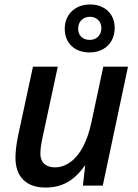

<svg xmlns="http://www.w3.org/2000/svg" viewBox="-20 -844 627 873"><path d="M50.3 -127.4Q50.3 -166 61.5 -223.6L129.9 -541H242.7L173.3 -218.3Q163.6 -173.8 163.6 -145Q163.6 -115.7 181.2 -99.4Q198.7 -83 230 -83Q267.1 -83 300.3 -107.2Q333.5 -131.3 357.4 -176.3Q381.8 -222.7 396 -289.6L449.7 -541H562L447.3 0H356.9L367.2 -89.8H364.3Q329.6 -39.6 286.4 -15.4Q243.2 8.8 187.5 8.8Q121.6 8.8 85.9 -26.6Q50.3 -62 50.3 -127.4ZM274.4 -713.9Q274.4 -746.1 289.1 -771Q303.7 -795.9 329.8 -809.8Q356 -823.7 389.6 -823.7Q422.4 -823.7 447.8 -810.5Q473.1 -797.4 487.3 -773.2Q501.5 -749 501.5 -716.8Q501.5 -684.1 487.1 -658.7Q472.7 -633.3 446.8 -619.4Q420.9 -605.5 388.2 -605.5Q336.4 -605.5 305.4 -634.8Q274.4 -664.1 274.4 -713.9ZM440.9 -715.8Q440.9 -738.8 426.3 -753.2Q411.6 -767.6 389.2 -767.6Q365.2 -767.6 350.3 -752.7Q335.4 -737.8 335.4 -713.9Q335.4 -690.4 349.6 -676.5Q363.8 -662.6 388.2 -662.6Q411.6 -662.6 426.3 -677.7Q440.9 -692.9 440.9 -715.8Z"/></svg>

Font: Viking Open Sans Light
Style: Bold Italic
Weight: 600
Italic angle: -12°
Foundry: Ascender Corporation
Version: Version 2.000